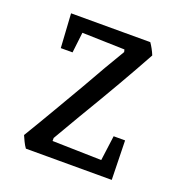

<svg xmlns="http://www.w3.org/2000/svg" viewBox="-90 -522 561 599"><g transform="rotate(20 190.0 -222.5)"><path d="M39 -38Q70 -89 107 -152.5Q144 -216 161 -245Q206 -325 244 -388L242 -396L101 -400L93 -332H54L47 -445H310Q315 -438 320.5 -428Q326 -418 330 -408Q271 -300 181 -150L129 -61V-51L292 -47L303 -130H341L344 0H59Q53 -8 47.5 -19.5Q42 -31 39 -38Z"/></g></svg>

Font: Grenze Light
Style: Regular
Weight: 300
Designer: Renata Polastri
Foundry: Omnibus-Type
Version: Version 1.002; ttfautohint (v1.8)